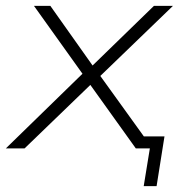

<svg xmlns="http://www.w3.org/2000/svg" viewBox="-23 -507 622 656"><path d="M468 129 489 0H450L457 -41H539L512 129ZM-3 0 269 -265 271 -238 93 -487H149L297 -278H288L503 -487H568L313 -241L310 -261L498 0H441L282 -222H291L61 0Z"/></svg>

Font: Nunito Sans 10pt SemiExpanded ExtraLight
Style: Italic
Weight: 250
Width: 6
Italic angle: -9°
Designer: Vernon Adams
Foundry: Vernon Adams
Version: Version 3.101;gftools[0.9.27]